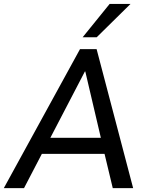

<svg xmlns="http://www.w3.org/2000/svg" viewBox="-48 -973 755 993"><path d="M76.2 0 168.5 -177.2H492.7L535.2 0H640.6L451.7 -718.8H365.7L-28.3 0ZM393.1 -603.5 473.6 -260.3H212.4L391.1 -603.5ZM452.1 -780.3 627 -952.6H519L379.4 -780.3Z"/></svg>

Font: Winston
Style: Italic
Weight: 400
Italic angle: -8.13011°
Designer: Vernon Adams, Kim Jin-seong, David Berlow, Cristiano Sobral
Foundry: The Winston Project Authors
Version: Version 3.004